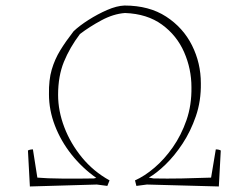

<svg xmlns="http://www.w3.org/2000/svg" viewBox="-20 -671 898 694"><path d="M88 3 81 -127Q88 -131 99 -131L115 -29Q148 -26 205 -25.5Q262 -25 319 -26L328 -28Q277 -64 238.5 -112.5Q200 -161 178.5 -217Q157 -273 157 -330Q156 -382 167 -419.5Q178 -457 198 -489.5Q218 -522 246 -558Q267 -578 300 -599Q333 -620 367.5 -635Q402 -650 430 -651Q519 -651 580.5 -611Q642 -571 674 -507Q706 -443 706 -370Q707 -306 688 -251Q669 -196 640 -152Q611 -108 578.5 -76.5Q546 -45 518 -29L535 -26Q583 -25 637 -26Q691 -27 743 -29L760 -131Q771 -131 778 -127L771 3L511 -4L473 1L468 -19Q502 -34 538 -64.5Q574 -95 604.5 -138.5Q635 -182 654 -236.5Q673 -291 672 -356Q672 -422 645.5 -482.5Q619 -543 565.5 -582Q512 -621 432 -624Q390 -621 346.5 -597.5Q303 -574 269 -548Q232 -499 211 -447.5Q190 -396 190 -328Q190 -270 212.5 -211Q235 -152 276.5 -101.5Q318 -51 376 -19L368 1L330 -4Z"/></svg>

Font: Labrada ExtraLight
Style: Regular
Weight: 200
Designer: Mercedes Jáuregui
Foundry: Omnibus-Type Team
Version: Version 1.000; ttfautohint (v1.8.4.7-5d5b)